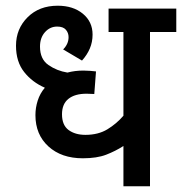

<svg xmlns="http://www.w3.org/2000/svg" viewBox="-20 -652 637 672"><path d="M597 -540H505V0H412V-141Q384 -123 351.5 -110.5Q319 -98 270 -98Q195 -98 149.5 -139.5Q104 -181 104 -249Q104 -275 112 -300Q120 -325 137 -345Q93 -364 64.5 -400Q36 -436 36 -492Q36 -551 76.5 -591.5Q117 -632 182 -632Q236 -632 270 -604Q304 -576 304 -531Q304 -505 294.5 -482.5Q285 -460 267 -440L201 -479Q220 -498 220 -522Q220 -537 210.5 -548Q201 -559 180 -559Q155 -559 137.5 -539.5Q120 -520 120 -489Q120 -445 149.5 -424.5Q179 -404 216 -398Q242 -405 272 -405Q284 -405 296 -404Q308 -403 316 -402L310 -323Q304 -323 296.5 -323.5Q289 -324 283 -324Q242 -324 219.5 -306Q197 -288 197 -252Q197 -214 220 -197Q243 -180 279 -180Q324 -180 356 -199.5Q388 -219 412 -247V-540H360V-622H597Z"/></svg>

Font: Noto Sans SemiCondensed Medium
Style: Italic
Weight: 500
Width: 4
Italic angle: -12°
Designer: Monotype Design Team
Foundry: Monotype Imaging Inc.
Version: Version 2.013; ttfautohint (v1.8.4.7-5d5b)